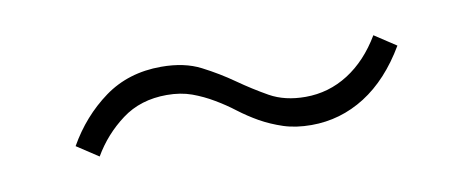

<svg xmlns="http://www.w3.org/2000/svg" viewBox="-28 -506 629 255"><g transform="rotate(-10 286.0 -378.5)"><path d="M64.1 -350Q85 -386.8 117.5 -410.5Q150 -434.1 194.1 -434.1Q225.5 -434.1 247.5 -422.7Q269.5 -411.4 288.9 -397.7Q308.2 -384.1 328.4 -372.7Q348.6 -361.4 376.4 -361.4Q407.7 -361.4 434.1 -378.2Q460.5 -395 479.1 -426.4L508.2 -407.3Q483.6 -365.5 450.2 -344.3Q416.8 -323.2 377.7 -323.2Q356.8 -323.2 340.2 -328.6Q323.6 -334.1 309.5 -342Q295.5 -350 283 -359.5Q270.5 -369.1 257 -377Q243.6 -385 228.6 -390.5Q213.6 -395.9 195 -395.9Q159.5 -395.9 134.3 -377Q109.1 -358.2 93.2 -330.9Z"/></g></svg>

Font: Spartan Light
Style: Regular
Weight: 300
Designer: Matt Bailey, Mirko Velimirovic
Foundry: Matt Bailey
Version: Version 1.005